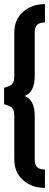

<svg xmlns="http://www.w3.org/2000/svg" viewBox="-20 -720 240 940"><path d="M50 -560V-350Q50 -320 40 -309Q30 -298 0 -290V-210Q30 -202 40 -191Q50 -180 50 -150V60Q50 125 93.5 162.5Q137 200 200 200V110Q175 110 162.5 99Q150 88 150 60V-150Q150 -233 100 -250Q150 -267 150 -350V-560Q150 -588 162.5 -599Q175 -610 200 -610V-700Q137 -700 93.5 -662.5Q50 -625 50 -560Z"/></svg>

Font: Millimetre
Style: Regular
Weight: 500
Designer: Jérémy Landes
Version: Version 1.0